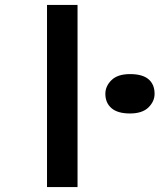

<svg xmlns="http://www.w3.org/2000/svg" viewBox="-20 -760 648 780"><path d="M171 0V-740H295V0ZM508 -299Q458 -299 433 -320.5Q408 -342 408 -379Q408 -410 433 -434.5Q458 -459 508 -459Q559 -459 583.5 -438Q608 -417 608 -379Q608 -348 583 -323.5Q558 -299 508 -299Z"/></svg>

Font: Lexend Peta Medium
Style: Regular
Weight: 500
Designer: Bonnie Shaver-Troup, Thomas Jockin
Foundry: Lexend
Version: Version 1.007